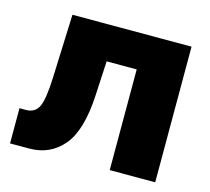

<svg xmlns="http://www.w3.org/2000/svg" viewBox="-81 -611 772 705"><g transform="rotate(15 305.0 -258.0)"><path d="M12.7 0V-133.8H37.1Q72.3 -133.8 85.9 -163.6Q99.6 -193.4 102.5 -274.9L111.8 -515.6H564.5V0H391.6V-382.8H277.3L270.5 -252.9Q263.7 -117.2 214.4 -58.6Q165 0 85.4 0Z"/></g></svg>

Font: Inter Display Extra Bold
Style: Regular
Weight: 800
Designer: Rasmus Andersson
Foundry: rsms
Version: Version 4.000;git-4fc901f